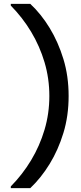

<svg xmlns="http://www.w3.org/2000/svg" viewBox="-20 -831 422 996"><path d="M137 145H36V136Q97 74 141.5 0Q186 -74 211 -158Q236 -242 236 -333Q236 -424 211 -508Q186 -592 141.5 -666Q97 -740 36 -802V-811H137Q193 -759 237.5 -686Q282 -613 309 -524.5Q336 -436 336 -333Q336 -230 309 -141.5Q282 -53 237.5 19.5Q193 92 137 145Z"/></svg>

Font: DM Sans 17pt Medium
Style: Regular
Weight: 500
Version: Version 4.004;gftools[0.9.30]